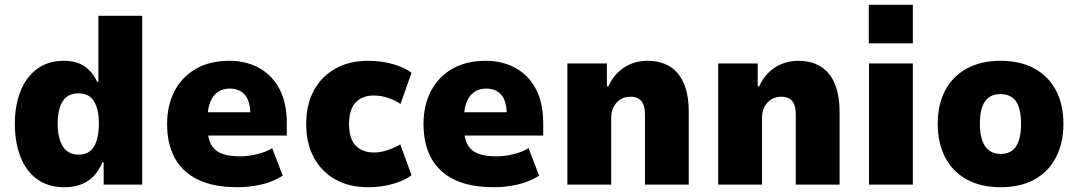

<svg xmlns="http://www.w3.org/2000/svg" viewBox="-20 -771 4503 802"><path d="M250 11Q181 11 135 -22.5Q89 -56 65.5 -116Q42 -176 42 -254Q42 -329 65 -388.5Q88 -448 134 -482.5Q180 -517 246 -517Q301 -517 334.5 -493Q368 -469 386 -429H391V-705H574V0H413V-93H408Q385 -40 346 -14.5Q307 11 250 11ZM308 -125Q353 -125 373 -159.5Q393 -194 393 -254Q393 -314 373 -347.5Q353 -381 307 -381Q263 -381 242 -348Q221 -315 221 -254Q221 -194 242.5 -159.5Q264 -125 308 -125Z M972 11Q872 11 807 -20.5Q742 -52 710 -111Q678 -170 678 -253Q678 -329 708 -388.5Q738 -448 796.5 -482.5Q855 -517 938 -517Q1007 -517 1061.5 -487.5Q1116 -458 1147 -400Q1178 -342 1178 -256V-205H825V-302H1036L1026 -287Q1026 -349 1003 -375Q980 -401 939 -401Q911 -401 890.5 -387Q870 -373 858.5 -345.5Q847 -318 847 -276V-240Q847 -197 860.5 -170Q874 -143 903.5 -130.5Q933 -118 983 -118Q1017 -118 1054 -127Q1091 -136 1117 -152L1161 -37Q1117 -10 1068.5 0.5Q1020 11 972 11Z M1518 11Q1438 11 1380.5 -21.5Q1323 -54 1291 -113Q1259 -172 1259 -253Q1259 -334 1291 -393Q1323 -452 1381 -484.5Q1439 -517 1518 -517Q1574 -517 1622 -503Q1670 -489 1699 -467L1653 -337Q1629 -353 1600 -362.5Q1571 -372 1541 -372Q1493 -372 1465.5 -343Q1438 -314 1438 -253Q1438 -191 1466 -162.5Q1494 -134 1542 -134Q1570 -134 1599.5 -144Q1629 -154 1652 -168L1699 -39Q1670 -17 1622 -3Q1574 11 1518 11Z M2043 11Q1943 11 1878 -20.5Q1813 -52 1781 -111Q1749 -170 1749 -253Q1749 -329 1779 -388.5Q1809 -448 1867.5 -482.5Q1926 -517 2009 -517Q2078 -517 2132.5 -487.5Q2187 -458 2218 -400Q2249 -342 2249 -256V-205H1896V-302H2107L2097 -287Q2097 -349 2074 -375Q2051 -401 2010 -401Q1982 -401 1961.5 -387Q1941 -373 1929.5 -345.5Q1918 -318 1918 -276V-240Q1918 -197 1931.5 -170Q1945 -143 1974.5 -130.5Q2004 -118 2054 -118Q2088 -118 2125 -127Q2162 -136 2188 -152L2232 -37Q2188 -10 2139.5 0.5Q2091 11 2043 11Z M2350 0V-506H2515V-410H2521Q2544 -461 2587 -489Q2630 -517 2685 -517Q2739 -517 2777.5 -493.5Q2816 -470 2836.5 -422.5Q2857 -375 2857 -302V0H2674V-292Q2674 -319 2667 -335.5Q2660 -352 2646.5 -359.5Q2633 -367 2613 -367Q2591 -367 2573 -356.5Q2555 -346 2544 -326Q2533 -306 2533 -279V0Z M2980 0V-506H3145V-410H3151Q3174 -461 3217 -489Q3260 -517 3315 -517Q3369 -517 3407.5 -493.5Q3446 -470 3466.5 -422.5Q3487 -375 3487 -302V0H3304V-292Q3304 -319 3297 -335.5Q3290 -352 3276.5 -359.5Q3263 -367 3243 -367Q3221 -367 3203 -356.5Q3185 -346 3174 -326Q3163 -306 3163 -279V0Z M3609 -590V-751H3793V-590ZM3610 0V-506H3793V0Z M4160 11Q4078 11 4019 -21Q3960 -53 3928.5 -113Q3897 -173 3897 -254Q3897 -335 3928.5 -394Q3960 -453 4019 -485Q4078 -517 4159 -517Q4242 -517 4300.5 -485Q4359 -453 4390.5 -394Q4422 -335 4422 -254Q4422 -173 4390.5 -113Q4359 -53 4300.5 -21Q4242 11 4160 11ZM4160 -128Q4204 -128 4224.5 -160Q4245 -192 4245 -254Q4245 -317 4224 -347.5Q4203 -378 4159 -378Q4116 -378 4094.5 -347.5Q4073 -317 4073 -254Q4073 -192 4095 -160Q4117 -128 4160 -128Z"/></svg>

Font: Nunito Sans 7pt SemiCondensed Black
Style: Regular
Weight: 900
Width: 4
Designer: Vernon Adams
Foundry: Vernon Adams
Version: Version 3.101;gftools[0.9.27]